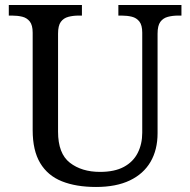

<svg xmlns="http://www.w3.org/2000/svg" viewBox="-20 -734 757 764"><path d="M362 10Q283 10 226.5 -12.5Q170 -35 140 -85Q110 -135 110 -216V-604Q110 -634 98.5 -648.5Q87 -663 68.5 -667.5Q50 -672 28 -672H15V-714H306V-672H293Q271 -672 252 -667Q233 -662 222 -647Q211 -632 211 -600V-210Q211 -123 258 -86.5Q305 -50 378 -50Q436 -50 473 -70Q510 -90 528 -125.5Q546 -161 546 -206V-604Q546 -634 534.5 -648.5Q523 -663 504.5 -667.5Q486 -672 464 -672H451V-714H702V-672H689Q667 -672 648 -667Q629 -662 618 -647Q607 -632 607 -600V-204Q607 -138 579 -90Q551 -42 496.5 -16Q442 10 362 10Z"/></svg>

Font: Noto Serif Thai
Style: Regular
Weight: 400
Designer: Monotype Design Team
Foundry: Monotype Imaging Inc.
Version: Version 2.001